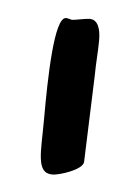

<svg xmlns="http://www.w3.org/2000/svg" viewBox="-32 -725 203 308"><g transform="rotate(5 69.0 -571.0)"><path d="M119 -665C119 -684 114 -698 101 -698C95 -698 77 -694 73 -694C71 -694 67 -696 63 -696C44 -696 42 -598 42 -531C42 -479 36 -444 63 -444C74 -444 112 -456 112 -469L117 -609C117 -627 119 -647 119 -665Z"/></g></svg>

Font: Oregano
Style: Regular
Weight: 400
Designer: Astigmatic (AOETI)
Foundry: Astigmatic (AOETI)
Version: Version 1.000